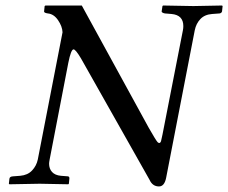

<svg xmlns="http://www.w3.org/2000/svg" viewBox="-20 -667 828 697"><path d="M687 -557.1 583 -21Q576.7 9.8 557.1 9.8Q533.7 9.8 522.9 -14.2L273.9 -455.1Q254.4 -487.8 247.1 -487.8Q237.8 -487.8 228 -439L160.2 -87.9Q158.2 -77.1 158.2 -72.8Q158.2 -54.7 168.9 -42.7Q179.7 -30.8 201.2 -28.8L226.1 -26.9Q232.4 -26.4 231.9 -19L230 0L228 2Q138.2 0 124 0Q104 0 14.2 2L12.2 0L14.2 -18.1Q15.1 -26.4 27.8 -26.9L53.2 -28.8Q80.6 -31.2 96.4 -48.1Q112.3 -64.9 117.2 -87.9L207 -549.8Q206.1 -571.3 190.7 -593.8Q175.3 -616.2 153.8 -618.2Q147.5 -619.1 143.6 -620.8Q139.6 -622.6 140.1 -626L142.1 -645L145 -647H276.9L520 -203.1Q546.4 -156.7 552.2 -150.9Q555.2 -147.9 558.1 -147.9Q562 -147.9 564.5 -154.3Q566.4 -160.6 569.8 -178.2L644 -557.1Q645.5 -564.5 645.5 -572.3Q645.5 -612.3 603 -616.2L579.1 -618.2Q574.7 -618.7 570.6 -620.8Q566.4 -623 566.9 -626L569.8 -645L571.8 -647Q661.6 -645 682.1 -645Q696.3 -645 786.1 -647L788.1 -645L786.1 -626Q785.6 -622.6 782.5 -620.4Q779.3 -618.2 776.9 -618.2L750 -616.2Q723.1 -614.3 707.5 -597.9Q691.9 -581.5 687 -557.1Z"/></svg>

Font: Linux Libertine G
Style: Italic
Weight: 400
Italic angle: -12°
Designer: Philipp H. Poll
Foundry: Philipp H. Poll
Version: Version 5.1.3